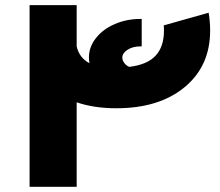

<svg xmlns="http://www.w3.org/2000/svg" viewBox="-20 -721 850 741"><path d="M785.2 -671.9Q791 -637.7 791 -603Q791 -465.8 692.4 -384.5Q593.8 -303.2 429.2 -303.2Q342.3 -303.2 275.9 -326.2V0H94.2V-701.2H275.9V-542Q286.1 -497.6 325.2 -477.1Q323.2 -490.7 323.2 -499Q323.2 -540 350.6 -574.5Q377.9 -608.9 423.6 -628.4Q469.2 -647.9 522 -647.9H526.9V-542H522Q492.7 -542 472.4 -529.1Q452.1 -516.1 452.1 -499Q452.1 -487.8 460 -477.5Q467.8 -467.3 479 -462.9Q547.9 -471.2 580.3 -505.9Q612.8 -540.5 612.8 -603Q612.8 -616.2 611.8 -623Z"/></svg>

Font: Montserrat-Arabic
Style: Bold
Weight: 700
Designer: Mohamed Gaber
Foundry: Kief Type Foundry
Version: Version 5.008;PS 005.008;hotconv 1.0.88;makeotf.lib2.5.64775